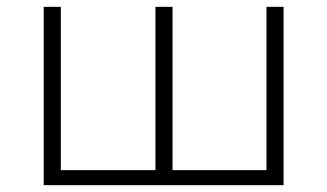

<svg xmlns="http://www.w3.org/2000/svg" viewBox="-20 -542 958 562"><path d="M810 -522V0H108V-522H158V-44H435V-522H485V-44H760V-522Z"/></svg>

Font: Montserrat Atlas Light
Style: Regular
Weight: 300
Designer: Julieta Ulanovsky
Foundry: Julieta Ulanovsky
Version: Version 7.200